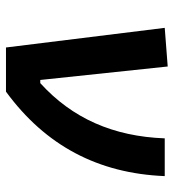

<svg xmlns="http://www.w3.org/2000/svg" viewBox="10 -576 567 626"><g transform="rotate(90 293.0 -263.5)"><path d="M135.3 0H279.3C455.6 -128.9 545.9 -300.8 554.7 -517.6H431.6C425.3 -349.6 366.2 -215.8 251.5 -111.8H241.2L197.3 -527.3L71.3 -517.6Z"/></g></svg>

Font: Cascadia Code SemiBold
Style: Italic
Weight: 600
Italic angle: -10°
Monospace: yes
Designer: Aaron Bell
Foundry: Saja Typeworks
Version: Version 2404.023